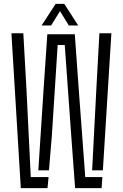

<svg xmlns="http://www.w3.org/2000/svg" viewBox="-20 -972 634 992"><path d="M368 0 348 -272 314.5 -739.5H278L248 -272L233 -92H178L205.5 -515.5L224.5 -795H366.5L386.5 -515.5L420.5 -57H509L505 0ZM87.5 0 39 -800H100.5L116.5 -515.5L139 -57H231L225.5 0ZM456 -92 478 -515.5 493.5 -800H555.5L511.5 -92ZM195 -840.5 267.5 -952H312L384 -840.5H335.5L290 -914.5L244 -840.5Z"/></svg>

Font: Big Shoulders Stencil Text Thin Light
Style: Regular
Weight: 300
Version: Version 2.001